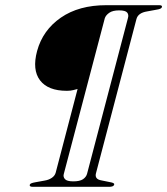

<svg xmlns="http://www.w3.org/2000/svg" viewBox="-20 -720 644 740"><path d="M123 -523.5Q145 -604 214.5 -652Q284 -700 389.5 -700H593.5Q606.5 -700 604 -692.5Q602 -685.5 585 -683L547 -676Q512.5 -670.5 506 -647L350.5 -54.5Q342.5 -29 372 -24.5L404 -18Q422.5 -15 420 -8.5Q418.5 -3.5 413.2 -1.8Q408 0 401.5 0H106.5Q92 0 95 -8.5Q96 -14 116 -17.5L152 -24Q167.5 -26.5 179.2 -34.2Q191 -42 194.5 -54L279 -377Q272.5 -375.5 262.5 -372.8Q252.5 -370 237.5 -370Q165 -370 134.2 -410.5Q103.5 -451 123 -523.5ZM315.5 -50 473 -650Q477 -663 470.2 -671.5Q463.5 -680 439 -680Q414.5 -680 401.2 -670.8Q388 -661.5 384 -650L226 -50Q222.5 -39 230 -30Q237.5 -21 262.5 -21Q287.5 -21 299.8 -29.2Q312 -37.5 315.5 -50Z"/></svg>

Font: Fraunces 9pt S000 Thin
Style: Italic
Weight: 100
Italic angle: -16°
Version: Version 1.000; ttfautohint (v1.8.3)